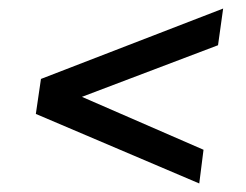

<svg xmlns="http://www.w3.org/2000/svg" viewBox="-20 -573 577 450"><path d="M457 -222 172 -346 491 -467 503 -553 76 -388 64 -306 447 -143Z"/></svg>

Font: United Sans
Style: Italic
Weight: 400
Italic angle: -8°
Designer: Pablo Impallari, Rodrigo Fuenzalida (Modified by Dan O. Williams)
Version: Version 1.000;PS 001.000;hotconv 1.0.88;makeotf.lib2.5.64775